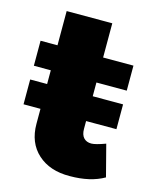

<svg xmlns="http://www.w3.org/2000/svg" viewBox="-104 -738 658 818"><g transform="rotate(15 224.5 -329.0)"><path d="M397 -165 433.1 -25.9Q373 8.8 282.2 8.8Q194.3 9.8 141.1 -38.3Q87.9 -86.4 87.9 -169.9V-235.8H13.2V-345.2H87.9V-405.8H13.2V-516.1H87.9V-667H289.1V-516.1H422.9V-405.8H289.1V-345.2H422.9V-235.8H289.1V-201.2Q289.1 -175.3 301.3 -162.1Q313.5 -148.9 335 -148.9Q353 -148.9 397 -165Z"/></g></svg>

Font: Montserrat arm ExtraBold
Style: Regular
Weight: 800
Designer: Julieta Ulanovsky
Foundry: Julieta Ulanovsky
Version: Version 6.000;PS 006.000;hotconv 1.0.88;makeotf.lib2.5.64775